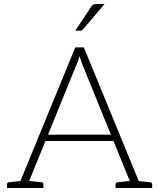

<svg xmlns="http://www.w3.org/2000/svg" viewBox="-20 -944 799 964"><path d="M68 0 358 -706H401L691 0H657Q651 0 647 -3.5Q643 -7 641 -12L392 -624Q390 -632 386 -642.5Q382 -653 379 -662Q376 -653 373 -642Q370 -631 366 -624L117 -12Q116 -7 111.5 -3.5Q107 0 101 0ZM99 0V-30H127V0ZM198 -236 209 -268H550L561 -236ZM631 0V-30H659V0ZM15 0V-18Q15 -23 18 -26Q21 -29 25 -29L101 -37L106 0ZM107 0 112 -37 188 -29Q192 -29 195 -26Q198 -23 198 -18V0ZM560 0V-18Q560 -23 563 -26Q566 -29 571 -29L647 -37L652 0ZM652 0 657 -37 733 -29Q738 -29 741 -26Q744 -23 744 -18V0ZM358 -790 437 -909Q442 -918 448 -921Q454 -924 465 -924H505L398 -798Q395 -794 391 -792Q387 -790 382 -790Z"/></svg>

Font: Aleo ExtraLight
Style: Regular
Weight: 250
Designer: Alessio Laiso
Foundry: Alessio Laiso
Version: Version 2.001;gftools[0.9.29]